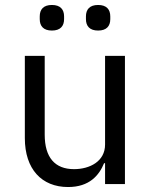

<svg xmlns="http://www.w3.org/2000/svg" viewBox="-20 -741 608 773"><path d="M189 -618C223 -618 238 -636 238 -664V-675C238 -703 223 -721 189 -721C155 -721 140 -703 140 -675V-664C140 -636 155 -618 189 -618ZM375 -618C409 -618 424 -636 424 -664V-675C424 -703 409 -721 375 -721C341 -721 326 -703 326 -675V-664C326 -636 341 -618 375 -618ZM403 0H483V-516H403V-159C403 -91 341 -60 278 -60C201 -60 160 -107 160 -199V-516H80V-185C80 -60 148 12 254 12C340 12 379 -35 399 -84H403Z"/></svg>

Font: IBM Plex Devanagari
Style: Regular
Weight: 400
Designer: Mike Abbink, Paul van der Laan, Pieter van Rosmalen, Erin McLaughlin
Foundry: Bold Monday
Version: Version 1.0